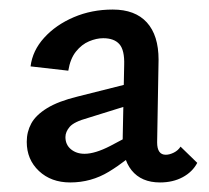

<svg xmlns="http://www.w3.org/2000/svg" viewBox="-20 -684 437 402"><path d="M315 -302Q276 -302 255.5 -327.5Q235 -353 237 -400L240 -548Q241 -579 230 -591.5Q219 -604 196 -604Q182 -604 166.5 -597.5Q151 -591 139 -576Q127 -561 123 -536L44 -545Q48 -578 72.5 -605Q97 -632 134.5 -648Q172 -664 216 -664Q263 -664 287.5 -637Q312 -610 312 -559L309 -386Q309 -360 327 -360Q335 -360 344 -364.5Q353 -369 358 -377L393 -343Q383 -324 362.5 -313Q342 -302 315 -302ZM127 -302Q87 -302 61.5 -326Q36 -350 36 -387Q36 -408 45.5 -425.5Q55 -443 78.5 -457.5Q102 -472 143 -482L282 -517L286 -475L164 -437Q135 -429 126 -418.5Q117 -408 117 -397Q117 -381 128.5 -371.5Q140 -362 157 -362Q179 -362 211 -378.5Q243 -395 282 -417L284 -383Q245 -347 208 -324.5Q171 -302 127 -302Z"/></svg>

Font: Ysabeau Office SemiBold
Style: Regular
Weight: 600
Designer: Christian Thalmann (Catharsis Fonts)
Version: Version 2.001;gftools[0.9.30]; featfreeze: tnum,lnum,ss02